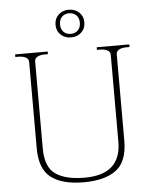

<svg xmlns="http://www.w3.org/2000/svg" viewBox="-61 -962 811 1022"><g transform="rotate(-5 345.0 -451.0)"><path d="M268 -838Q268 -871 290 -891.5Q312 -912 345 -912Q378 -912 400 -891.5Q422 -871 422 -838Q422 -805 400 -784.5Q378 -764 345 -764Q312 -764 290 -784.5Q268 -805 268 -838ZM398 -838Q398 -863 383.5 -878Q369 -893 345 -893Q321 -893 306.5 -878Q292 -863 292 -838Q292 -813 306.5 -798Q321 -783 345 -783Q369 -783 383.5 -798Q398 -813 398 -838ZM111 -192V-653Q111 -670 95.5 -678Q80 -686 57 -686H40V-700H214V-686H197Q174 -686 158.5 -678Q143 -670 143 -653V-189Q143 -89 196.5 -51.5Q250 -14 352 -14Q547 -14 547 -189V-653Q547 -670 531.5 -678Q516 -686 493 -686H476V-700H650V-686H633Q610 -686 594.5 -678Q579 -670 579 -653V-192Q579 -81 519 -35.5Q459 10 345 10Q231 10 171 -35.5Q111 -81 111 -192Z"/></g></svg>

Font: Taviraj Thin
Style: Regular
Weight: 250
Designer: Katatrad Team
Foundry: CadsonDemak
Version: Version 1.001